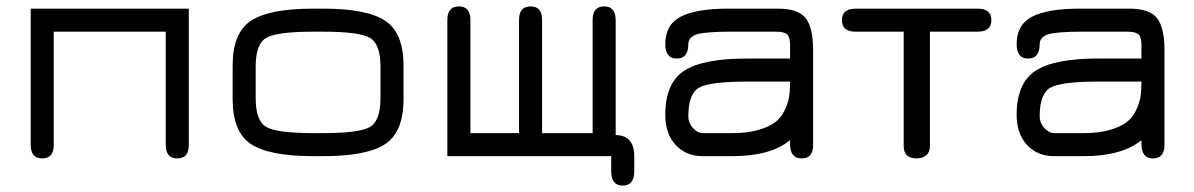

<svg xmlns="http://www.w3.org/2000/svg" viewBox="-20 -488 3730 600"><path d="M76 -35V-461H570V-35Q570 7 534 7Q498 7 498 -35V-389H148V-35Q148 7 112 7Q76 7 76 -35Z M989 0H960Q821 0 764 -38Q707 -76 707 -178V-283Q707 -385 764 -423Q821 -461 960 -461H989Q1127 -461 1184 -423Q1241 -385 1241 -283V-178Q1241 -76 1184 -38Q1127 0 989 0ZM960 -72H989Q1102 -72 1135.5 -91Q1169 -110 1169 -181V-280Q1169 -351 1135.5 -370Q1102 -389 989 -389H960Q846 -389 812.5 -370Q779 -351 779 -280V-181Q779 -110 812.5 -91Q846 -72 960 -72Z M1602 -72V-426Q1602 -468 1638 -468Q1674 -468 1674 -426V-72H1832V-426Q1832 -468 1868 -468Q1904 -468 1904 -425V-66Q1962 -65 1962 0V47Q1962 92 1926 92Q1890 92 1890 47V0H1378V-426Q1378 -468 1414 -468Q1450 -468 1450 -426V-72Z M2312 -305H2449V-347Q2449 -372 2440 -380.5Q2431 -389 2404 -389H2263Q2187 -389 2158 -381Q2131 -372 2131 -350Q2131 -305 2095 -305Q2059 -305 2059 -350Q2059 -411 2107.5 -436Q2156 -461 2256 -461H2411Q2474 -461 2497.5 -431.5Q2521 -402 2521 -331V-35Q2521 7 2485 7Q2449 7 2449 -38V-50Q2388 0 2269 0H2176Q2124 0 2091.5 -35Q2059 -70 2059 -129Q2059 -228 2117.5 -266.5Q2176 -305 2312 -305ZM2449 -233H2312Q2198 -233 2164.5 -214Q2131 -195 2131 -124Q2131 -104 2145.5 -88Q2160 -72 2176 -72H2269Q2315 -72 2348.5 -81.5Q2382 -91 2401 -105Q2420 -119 2431 -141Q2442 -163 2445.5 -183Q2449 -203 2449 -229Z M2654 -461H3035Q3078 -461 3078 -425Q3078 -389 3035 -389H2886V-32Q2886 -12 2874 -2.5Q2862 7 2844 7Q2804 7 2804 -32V-389H2654Q2611 -389 2611 -425Q2611 -461 2654 -461Z M3410 -305H3547V-347Q3547 -372 3538 -380.5Q3529 -389 3502 -389H3361Q3285 -389 3256 -381Q3229 -372 3229 -350Q3229 -305 3193 -305Q3157 -305 3157 -350Q3157 -411 3205.5 -436Q3254 -461 3354 -461H3509Q3572 -461 3595.5 -431.5Q3619 -402 3619 -331V-35Q3619 7 3583 7Q3547 7 3547 -38V-50Q3486 0 3367 0H3274Q3222 0 3189.5 -35Q3157 -70 3157 -129Q3157 -228 3215.5 -266.5Q3274 -305 3410 -305ZM3547 -233H3410Q3296 -233 3262.5 -214Q3229 -195 3229 -124Q3229 -104 3243.5 -88Q3258 -72 3274 -72H3367Q3413 -72 3446.5 -81.5Q3480 -91 3499 -105Q3518 -119 3529 -141Q3540 -163 3543.5 -183Q3547 -203 3547 -229Z"/></svg>

Font: Jura SemiBold
Style: Regular
Weight: 600
Designer: Daniel Johnson, Alexei Vanyashin
Foundry: Daniel Johnson
Version: Version 5.103